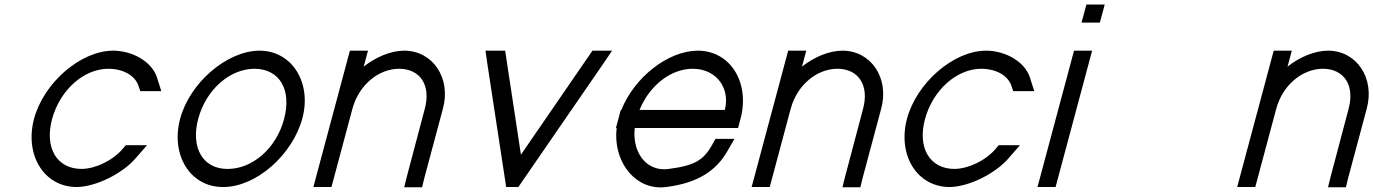

<svg xmlns="http://www.w3.org/2000/svg" viewBox="-20 -807 6072 849"><path d="M674.3 -464C651.4 -535 565.9 -582 482.2 -583H481.2C336.2 -583 173.2 -441 130.3 -281C88.4 -121 174.6 20 319.6 20C404.9 19 520.7 -40 576.9 -104L630.2 -165H536.2L520.1 -146C478.3 -98 404.3 -61 341.1 -60C232.1 -60 175.7 -152 210.3 -281C245.9 -410 350.8 -503 459.8 -503C526.5 -502 578.7 -473 593.6 -424L600.3 -404H693.3Z M776.6 -282C733.7 -122 820.6 20 965.6 20C966.1 20 966.7 20 967.2 20C1113.6 20 1274 -123.2 1317.1 -283.9C1359.2 -441.1 1271.6 -583 1127.2 -583C982.9 -582 819.2 -441 776.6 -282ZM856.6 -282C891.1 -411 996.8 -503 1105.8 -503C1216.8 -502 1270.9 -410.1 1235.9 -279.6C1201.2 -149.9 1095.4 -60 987.1 -60C986.5 -60 985.9 -60 985.3 -60C878.2 -60 821.9 -152.7 856.6 -282Z M1588.3 -512.6 1596.5 -543 1607.2 -583H1527.2L1516.5 -543L1458.4 -326L1447.6 -286L1376.4 -20L1365.6 20H1445.6L1456.4 -20L1527.6 -286L1538.4 -326C1566.2 -430 1652.8 -503 1745.8 -503C1838.5 -502 1886.2 -430 1858.4 -326L1777.1 -19L1767.4 21H1846.4L1856.4 -20L1938.4 -326C1975.5 -461 1894.2 -583 1767.2 -583C1707.5 -582.5 1643.3 -555.4 1588.3 -512.6Z M2134.7 -527 2214.6 -4 2218.1 20H2272.1L2288.6 -4L2648.7 -527L2686.7 -583H2599.7L2583.3 -559L2283.5 -123L2217.3 -559L2213.7 -583H2126.7Z M2807.9 -321C2852.4 -429.5 2946.3 -503 3043.8 -503C3153.5 -502 3209.1 -411 3185 -321ZM2706.7 -241C2690.4 -102.9 2776.5 21.6 2901.2 21.6C2909.2 21.6 2917.4 21 2925.6 20C3068.5 2 3148.5 -54 3197.8 -141L3227.7 -193H3143.7L3128.2 -165C3090.8 -100 3054.1 -75 2937.1 -60H2936.1C2929.3 -59.1 2922.7 -58.6 2916.3 -58.6C2831.5 -58.6 2775.6 -138.5 2786.7 -241H3203.6H3243.6L3254.3 -281C3297.2 -441 3210.2 -583 3065.2 -583C2933 -582.1 2784.7 -464.5 2727.6 -321H2725L2714.3 -281L2703.6 -241Z M3526.3 -512.6 3534.5 -543 3545.2 -583H3465.2L3454.5 -543L3396.4 -326L3385.6 -286L3314.4 -20L3303.6 20H3383.6L3394.4 -20L3465.6 -286L3476.4 -326C3504.2 -430 3590.8 -503 3683.8 -503C3776.5 -502 3824.2 -430 3796.4 -326L3715.1 -19L3705.4 21H3784.4L3794.4 -20L3876.4 -326C3913.5 -461 3832.2 -583 3705.2 -583C3645.5 -582.5 3581.3 -555.4 3526.3 -512.6Z M4534.3 -464C4511.4 -535 4425.9 -582 4342.2 -583H4341.2C4196.2 -583 4033.2 -441 3990.3 -281C3948.4 -121 4034.6 20 4179.6 20C4264.9 19 4380.7 -40 4436.9 -104L4490.2 -165H4396.2L4380.1 -146C4338.3 -98 4264.3 -61 4201.1 -60C4092.1 -60 4035.7 -152 4070.3 -281C4105.9 -410 4210.8 -503 4319.8 -503C4386.5 -502 4438.7 -473 4453.6 -424L4460.3 -404H4553.3Z M4802.4 -707H4803.4H4843.4L4864.9 -787H4824.9H4823.9H4783.9L4762.4 -707ZM4718.5 -543 4578.4 -20 4567.6 20H4647.6L4658.4 -20L4798.5 -543L4809.2 -583H4729.2Z M5673.3 -512.6 5681.5 -543 5692.2 -583H5612.2L5601.5 -543L5543.4 -326L5532.6 -286L5461.4 -20L5450.6 20H5530.6L5541.4 -20L5612.6 -286L5623.4 -326C5651.2 -430 5737.8 -503 5830.8 -503C5923.5 -502 5971.2 -430 5943.4 -326L5862.1 -19L5852.4 21H5931.4L5941.4 -20L6023.4 -326C6060.5 -461 5979.2 -583 5852.2 -583C5792.5 -582.5 5728.3 -555.4 5673.3 -512.6Z"/></svg>

Font: Nordica Advanced
Style: RegularObl
Weight: 300
Version: Version 1.07